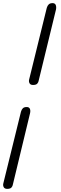

<svg xmlns="http://www.w3.org/2000/svg" viewBox="-76 -852 392 1227"><path d="M135 -309Q119 -309 113 -319.5Q107 -330 110 -343L223 -802Q227 -816 235.5 -824Q244 -832 260 -832Q275 -832 280 -820.5Q285 -809 282 -792L171 -336Q170 -327 162.5 -318Q155 -309 135 -309ZM-30 355Q-46 355 -52 344.5Q-58 334 -55 321L58 -138Q62 -152 70 -160Q78 -168 95 -168Q110 -168 115 -156.5Q120 -145 116 -128L6 328Q5 337 -2.5 346Q-10 355 -30 355Z"/></svg>

Font: Edu TAS Beginner
Style: Regular
Weight: 400
Designer: Tina and Corey Anderson
Foundry: Google for Education
Version: Version 1.003